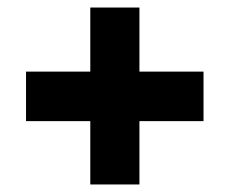

<svg xmlns="http://www.w3.org/2000/svg" viewBox="-20 -611 606 515"><path d="M222.2 -286.1H49.8V-418.9H222.2V-590.8H354V-418.9H525.9V-286.1H354V-116.2H222.2Z"/></svg>

Font: Open Sans Extrabold
Style: Italic
Weight: 800
Italic angle: -12°
Foundry: Ascender Corporation
Version: Version 1.10